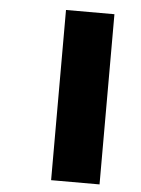

<svg xmlns="http://www.w3.org/2000/svg" viewBox="-48 -661 515 699"><g transform="rotate(5 209.5 -311.0)"><path d="M165 0V-622H342V0Z"/></g></svg>

Font: Noto Sans Gurmukhi UI Black
Style: Regular
Weight: 900
Designer: Jelle Bosma - Monotype Design Team
Foundry: Monotype Imaging Inc.
Version: Version 2.004; ttfautohint (v1.8.4.7-5d5b)